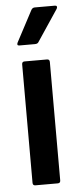

<svg xmlns="http://www.w3.org/2000/svg" viewBox="-52 -731 308 760"><g transform="rotate(-5 102.0 -351.0)"><path d="M57.3 0Q46.9 0 46.9 -10.9V-481.4Q46.9 -492.3 57.3 -492.3H146.5Q156.9 -492.3 156.9 -481.4V-10.9Q156.9 0 146.5 0ZM42.8 -557Q30.9 -557 36.4 -568.9L102.3 -693.3Q107.3 -701.7 116.2 -701.7H196.3Q202.2 -701.7 203.7 -698Q205.2 -694.3 202.2 -688.8L119.5 -564.9Q115.6 -557 104.6 -557Z"/></g></svg>

Font: Sofia Sans Condensed
Style: Regular
Weight: 400
Designer: Botio Nikoltchev, Ani Petrova
Foundry: lettersoup
Version: Version 4.100